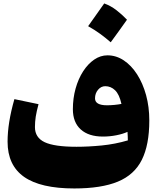

<svg xmlns="http://www.w3.org/2000/svg" viewBox="-20 -1068 899 1100"><path d="M712.4 -263.7Q712.4 -272 711.9 -285.4Q711.4 -298.8 710.4 -312.5Q683.6 -300.3 646.2 -293Q608.9 -285.6 569.8 -285.6Q487.8 -285.6 442.6 -326.4Q397.5 -367.2 397.5 -442.4Q397.5 -504.9 413.1 -560.8Q428.7 -616.7 456.3 -659.4Q483.9 -702.1 519.8 -726.6Q555.7 -751 595.7 -751Q645.5 -751 689 -722.2Q732.4 -693.4 765.4 -642.1Q798.3 -590.8 816.9 -523.2Q835.4 -455.6 835.4 -377.9Q835.4 -237.8 792.5 -152.1Q749.5 -66.4 655 -27.3Q560.5 11.7 405.8 11.7Q212.4 11.7 117.9 -54.7Q23.4 -121.1 23.4 -256.3Q23.4 -364.3 62.5 -500L200.7 -471.2Q189.5 -429.7 184.8 -399.9Q180.2 -370.1 180.2 -339.8Q180.2 -279.8 235.8 -253.4Q291.5 -227.1 418 -227.1Q486.8 -227.1 563.2 -234.6Q639.6 -242.2 712.4 -263.7ZM675.8 -472.7Q663.6 -527.3 639.4 -550.8Q615.2 -574.2 583 -574.2Q559.1 -574.2 541.7 -553.7Q524.4 -533.2 524.4 -504.4Q524.4 -464.8 593.3 -464.8Q612.8 -464.8 635.7 -467Q658.7 -469.2 675.8 -472.7ZM577.1 -1048.3Q614.7 -1034.7 647.5 -1009.3Q680.2 -983.9 707.5 -955.1Q685.1 -923.3 661.9 -891.1Q638.7 -858.9 614.3 -825.7Q585.9 -850.6 554.2 -873.8Q522.5 -897 484.9 -918Q533.2 -984.9 577.1 -1048.3Z"/></svg>

Font: Pinar-FD Black
Style: Regular
Weight: 900
Designer: Amin Abedi
Version: Version 3.000